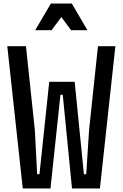

<svg xmlns="http://www.w3.org/2000/svg" viewBox="-20 -1060 690 1080"><path d="M126 -800 176 -328 189 -80H202L257 -600H400L452 -80H465L481 -328L531 -800H629L542 0H385L333 -527H320L264 0H108L21 -800ZM178 -890 266 -1040H384L472 -890H380L296 -1003H354L270 -890Z"/></svg>

Font: Martian Mono SemiCondensed
Style: Regular
Weight: 400
Width: 4
Designer: Roman Shamin
Foundry: Evil Martians
Version: Version 1.000